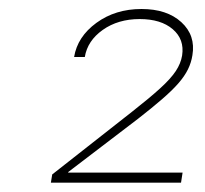

<svg xmlns="http://www.w3.org/2000/svg" viewBox="-20 -842 448 420"><path d="M91.3 -442.4 94.2 -460.4 269.5 -598.1Q308.1 -628.4 330.8 -649.2Q353.5 -669.9 364.5 -686.5Q375.5 -703.1 378.4 -720.7Q383.8 -755.9 357.9 -778.1Q332 -800.3 285.6 -800.3Q238.3 -800.3 204.8 -776.6Q171.4 -752.9 165.5 -717.3H142.1Q149.4 -761.7 190.9 -792Q232.4 -822.3 289.6 -822.3Q345.2 -822.3 376.7 -793.5Q408.2 -764.6 400.9 -721.2Q398.4 -705.1 391.1 -690.2Q383.8 -675.3 369.9 -659.4Q356 -643.6 334.2 -624.8Q312.5 -606 281.7 -582L129.4 -465.8L128.9 -464.4H379.4L376 -442.4Z"/></svg>

Font: Inter 20pt Thin
Style: Italic
Weight: 250
Italic angle: -9.3988°
Version: Version 4.001;git-66647c0bb